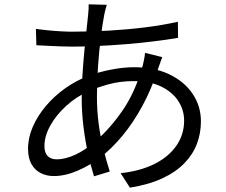

<svg xmlns="http://www.w3.org/2000/svg" viewBox="-20 -814 1040 884"><path d="M471.6 -791.9Q468.4 -782.8 465.5 -770.3Q462.6 -757.9 460.2 -747.3Q452.1 -705.6 444.2 -642.8Q436.3 -579.9 431.3 -508.4Q426.3 -437 426.3 -368.2Q426.3 -303.8 434.5 -242.7Q442.7 -181.6 456.5 -126.5Q470.2 -71.4 485.4 -24.3L412.9 -2.2Q398.5 -47.2 385.4 -106.5Q372.3 -165.7 364.2 -231.3Q356.2 -297 356.2 -360.1Q356.2 -411.8 359.5 -466Q362.8 -520.2 367.7 -571.8Q372.6 -623.5 377.5 -668.4Q382.4 -713.3 385.8 -746Q387.2 -759.1 387.9 -772.1Q388.5 -785.1 388.2 -794ZM310.4 -668.1Q398.4 -668.1 484.3 -673.2Q570.1 -678.2 649.8 -688.2Q729.5 -698.2 798.9 -713.9L799.9 -639.6Q745.6 -630.6 683.5 -623.1Q621.4 -615.6 556.3 -610.3Q491.1 -605 428 -602.2Q364.9 -599.3 309.1 -599.3Q288 -599.3 257.9 -600.5Q227.7 -601.7 198 -603.2Q168.2 -604.7 147.5 -605.7L145.3 -680.9Q162.7 -678.3 193.7 -675.1Q224.6 -671.9 257 -670Q289.4 -668.1 310.4 -668.1ZM727.2 -550.9Q724.5 -544.5 720.8 -534.2Q717.2 -523.8 713.4 -513.3Q709.7 -502.7 706.9 -494.4Q677 -402.4 635.2 -325.7Q593.4 -249 544.3 -189.7Q495.2 -130.4 442.8 -89.9Q394.5 -52.7 337.3 -28.1Q280.1 -3.4 227.4 -3.4Q194.9 -3.4 167.7 -17Q140.5 -30.6 124.8 -58.6Q109.1 -86.5 109.1 -128.7Q109.1 -180.3 131.1 -230.5Q153.1 -280.8 191.3 -326.1Q229.6 -371.3 279.3 -406.8Q328.9 -442.3 384.8 -463.7Q434.4 -482.5 491.5 -493.5Q548.5 -504.5 597.3 -504.5Q692.2 -504.5 761 -471.1Q829.8 -437.7 867.4 -381.3Q905.1 -324.9 905.1 -254.7Q905.1 -201 886.7 -152Q868.2 -102.9 828.7 -62.3Q789.2 -21.6 727.2 7.2Q665.2 36 578.2 50L535.4 -16.6Q625.6 -26.4 691 -59Q756.3 -91.7 792 -143Q827.7 -194.2 827.7 -258.6Q827.7 -307.8 800.8 -348.9Q773.9 -390.1 722.5 -415.4Q671.1 -440.6 596.1 -440.6Q533 -440.6 479.5 -425.8Q426 -410.9 388 -393.9Q331.6 -369 285.3 -327Q239 -285 211.8 -236.2Q184.6 -187.5 184.6 -141.6Q184.6 -110.8 199.4 -95.6Q214.2 -80.3 241.7 -80.3Q279.1 -80.3 325.8 -101.3Q372.5 -122.4 420.8 -164.8Q487.7 -223 545.4 -306.9Q603.2 -390.9 637.3 -512.9Q639.4 -520.7 641.4 -530.8Q643.4 -541 645.5 -551.9Q647.5 -562.9 647.9 -570.6Z"/></svg>

Font: Noto Sans TC Thin
Style: Regular
Weight: 100
Designer: Ryoko NISHIZUKA 西塚涼子 (kana, bopomofo & ideographs); Paul D. Hunt (Latin, Greek & Cyrillic); Sandoll Communications 산돌커뮤니
Foundry: Adobe
Version: Version 2.004-H2;hotconv 1.0.118;makeotfexe 2.5.65603